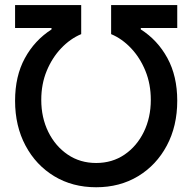

<svg xmlns="http://www.w3.org/2000/svg" viewBox="-20 -748 778 777"><path d="M41 -340.3Q41 -439.9 80.6 -512.5Q120.1 -585 188.5 -628.9V-634.8H41V-727.5H308.6V-609.9Q264.2 -591.3 227.5 -552.7Q190.9 -514.2 168.9 -460.9Q147 -407.7 147 -343.8Q147 -272 175.5 -214.1Q204.1 -156.2 254.2 -122.3Q304.2 -88.4 369.1 -88.4Q434.1 -88.4 483.9 -122.3Q533.7 -156.2 562 -214.1Q590.3 -272 590.3 -343.8Q590.3 -407.7 568.6 -460.9Q546.9 -514.2 510.5 -552.7Q474.1 -591.3 429.7 -609.9V-727.5H697.3V-634.8H549.8V-628.9Q617.7 -585.9 657.5 -512.9Q697.3 -439.9 697.3 -340.3Q697.3 -237.8 655 -158.7Q612.8 -79.6 538.8 -34.9Q464.8 9.8 369.1 9.8Q273.4 9.8 199.5 -34.9Q125.5 -79.6 83.3 -158.7Q41 -237.8 41 -340.3Z"/></svg>

Font: Inter Display Medium
Style: Regular
Weight: 500
Designer: Rasmus Andersson
Foundry: rsms
Version: Version 4.001;git-9221beed3